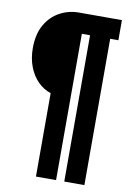

<svg xmlns="http://www.w3.org/2000/svg" viewBox="-94 -746 661 968"><g transform="rotate(10 237.0 -262.0)"><path d="M160 164V-263Q123 -275 94 -304Q65 -333 48.5 -376Q32 -419 32 -471Q32 -543 59.5 -591Q87 -639 132.5 -663.5Q178 -688 230 -688H450V-585H408V164H305V-585H263V164Z"/></g></svg>

Font: Archivo ExtraCondensed ExtraBold
Style: Regular
Weight: 800
Width: 2
Designer: Hector Gatti
Foundry: Omnibus-Type
Version: Version 2.001